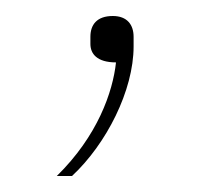

<svg xmlns="http://www.w3.org/2000/svg" viewBox="-20 -73 280 240"><path d="M121 -53C101 -53 93 -42 93 -27V-18C93 -6 101 5 125 5C121 42 102 97 51 147H70C113 107 147 40 147 -15V-27C147 -42 139 -53 121 -53Z"/></svg>

Font: IBM Plex Sans Thai Looped Thin
Style: Regular
Weight: 100
Designer: Mike Abbink, Paul van der Laan, Pieter van Rosmalen, Ben Mitchell, Mark Frömberg
Foundry: Bold Monday
Version: Version 1.1